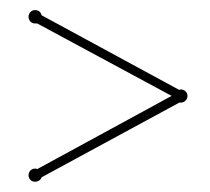

<svg xmlns="http://www.w3.org/2000/svg" viewBox="-20 -556 413 378"><path d="M53.3 -223.1Q52.3 -224.1 48.9 -224.1Q43.5 -224.1 39.8 -220.2Q36.2 -216.3 36.2 -210.9Q36.2 -205.6 39.8 -201.9Q43.5 -198.2 48.9 -198.2Q53.7 -198.2 57.2 -200.7Q60.6 -203.1 62 -207L333 -354H335.9Q341.3 -354 345.2 -357.9Q349.1 -361.8 349.1 -367.2Q349.1 -372.6 345.2 -376.2Q341.3 -379.9 335.9 -379.9Q334 -379.9 333 -378.9L62 -525.9Q59.1 -536.1 48.9 -536.1Q43.5 -536.1 39.8 -532.2Q36.2 -528.3 36.2 -522.9Q36.2 -517.6 39.8 -513.7Q43.5 -509.8 48.9 -509.8H53.3L317.9 -367.2Z"/></svg>

Font: Wire One
Style: Regular
Weight: 400
Designer: Alexei Vanyashin, Gayaneh Bagdasaryan
Foundry: Cyreal Type Foundry
Version: Version 1.000